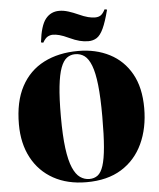

<svg xmlns="http://www.w3.org/2000/svg" viewBox="-64 -1038 919 1107"><g transform="rotate(-5 396.0 -485.0)"><path d="M392 14Q282 14 201 -31Q120 -76 76 -158.5Q32 -241 32 -352Q32 -483 78.5 -570Q125 -657 210 -700.5Q295 -744 409 -744Q511 -744 590.5 -703Q670 -662 715 -582Q760 -502 760 -383Q760 -267 718 -177Q676 -87 594.5 -36.5Q513 14 392 14ZM410 -3Q438 -3 458 -18Q478 -33 490.5 -71.5Q503 -110 509 -178.5Q515 -247 515 -355Q515 -466 507 -538Q499 -610 483 -651.5Q467 -693 444 -710Q421 -727 390 -727Q363 -727 342 -711.5Q321 -696 306.5 -657.5Q292 -619 284.5 -550.5Q277 -482 277 -377Q277 -265 286.5 -192.5Q296 -120 314 -78.5Q332 -37 356.5 -20Q381 -3 410 -3ZM473 -795Q448 -795 422.5 -801.5Q397 -808 365 -823Q331 -839 309.5 -844.5Q288 -850 272 -850Q257 -850 242.5 -842.5Q228 -835 213 -809L200 -812Q211 -908 241 -946Q271 -984 320 -984Q346 -984 374 -975Q402 -966 426 -955Q461 -939 483.5 -933.5Q506 -928 523 -928Q543 -928 556 -936.5Q569 -945 582 -970L596 -967Q578 -897 560.5 -859.5Q543 -822 522 -808.5Q501 -795 473 -795Z"/></g></svg>

Font: Display Black
Style: Regular
Weight: 900
Designer: Latin by Veronika Burian and Jose Scaglione. Greek by Irene Vlachou. Cyrillic by Vera Evstafieva.
Foundry: TypeTogether
Version: Version 3.002